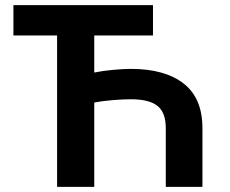

<svg xmlns="http://www.w3.org/2000/svg" viewBox="-20 -727 894 747"><path d="M575.2 -588.9H346.7V-444.8Q377.4 -451.2 418.5 -455.1Q459.5 -459 489.3 -459Q621.1 -459 694.3 -402.1Q767.6 -345.2 767.6 -228.5V0H625V-228.5Q625 -289.1 592.8 -314.9Q560.5 -340.8 489.3 -340.8Q458.5 -340.8 417.7 -337.4Q377 -334 346.7 -328.1V0H202.1V-588.9H32.2V-707H575.2Z"/></svg>

Font: Pretendard
Style: Bold
Weight: 700
Designer: Base glyphs from Inter by Rasmus Andersson; Hangeul glyphs from Noto Sans CJK(Source Han Sans) by Jang Soo-young and Kan
Foundry: Kil Hyung-jin
Version: Version 1.309